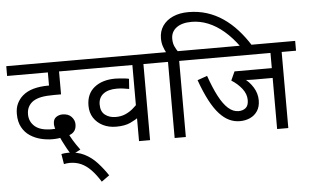

<svg xmlns="http://www.w3.org/2000/svg" viewBox="-68 -1007 2229 1385"><g transform="rotate(-5 1046.0 -314.0)"><path d="M413 58Q397 32 382 5Q367 -22 355 -46.5Q343 -71 335 -89L321 -121Q315 -129 310.5 -147Q306 -165 306 -176Q306 -211 327 -225.5Q348 -240 373 -240Q416 -240 438.5 -215.5Q461 -191 461 -162Q461 -135 451 -118.5Q441 -102 424 -93Q407 -84 386 -79L361 -77Q348 -73 328.5 -70.5Q309 -68 287 -68Q245 -68 202.5 -78.5Q160 -89 124.5 -112.5Q89 -136 67.5 -175.5Q46 -215 46 -272Q46 -316 61.5 -347.5Q77 -379 102 -401Q135 -430 183 -443Q231 -456 290 -456H331L295 -420V-551H0V-622H534V-551H376V-385H327Q269 -385 233.5 -378Q198 -371 173 -355Q151 -340 138.5 -317Q126 -294 126 -262Q126 -209 165.5 -174.5Q205 -140 287 -140Q299 -140 312 -141Q325 -142 353 -148L401 -104Q415 -75 432.5 -46Q450 -17 480 24Z M341 44Q352 42 364 40.5Q376 39 389 39Q457 39 507.5 64.5Q558 90 597.5 133Q637 176 671 227L614 268Q581 215 547.5 180.5Q514 146 477 129.5Q440 113 395 113Q383 113 372.5 114.5Q362 116 353 118Z M1091 -551H987V0H907V-201L922 -176Q895 -155 855 -136.5Q815 -118 753 -118Q699 -118 657 -139Q615 -160 590.5 -197.5Q566 -235 566 -286Q566 -372 623.5 -418Q681 -464 775 -464Q788 -464 807.5 -462.5Q827 -461 845.5 -459Q864 -457 874 -454L869 -381Q850 -385 826 -388Q802 -391 779 -391Q717 -391 682 -364Q647 -337 647 -287Q647 -236 678.5 -212Q710 -188 755 -188Q795 -188 825.5 -201.5Q856 -215 879.5 -235Q903 -255 920 -274L907 -223V-551H520V-622H1091Z M1342 -896Q1413 -896 1475 -876.5Q1537 -857 1591.5 -820Q1646 -783 1693 -731Q1740 -679 1780 -615H1696Q1645 -685 1590.5 -731Q1536 -777 1478 -800.5Q1420 -824 1359 -824Q1289 -824 1249.5 -794.5Q1210 -765 1210 -714Q1210 -681 1221.5 -657Q1233 -633 1246 -615H1160Q1147 -639 1138 -665.5Q1129 -692 1129 -724Q1129 -776 1155.5 -814.5Q1182 -853 1230 -874.5Q1278 -896 1342 -896ZM1165 -551H1076V-622H1349V-551H1246V0H1165Z M1988 -551V0H1907V-370H1770Q1744 -370 1728.5 -371Q1713 -372 1704 -375L1697 -385Q1739 -356 1766 -312Q1793 -268 1793 -218Q1793 -172 1772.5 -141Q1752 -110 1718.5 -95Q1685 -80 1645 -80Q1605 -80 1568.5 -97Q1532 -114 1497.5 -151.5Q1463 -189 1430.5 -250.5Q1398 -312 1366 -401L1437 -426Q1468 -337 1500 -276Q1532 -215 1567 -184Q1602 -153 1641 -153Q1673 -153 1693.5 -170Q1714 -187 1714 -227Q1714 -271 1683.5 -310Q1653 -349 1608 -377L1637 -441H1907V-551H1335V-622H2092V-551Z"/></g></svg>

Font: Noto Sans Ambassadori
Style: Regular
Weight: 400
Designer: Monotype Design Team
Foundry: Monotype Imaging Inc.
Version: Version 2.013